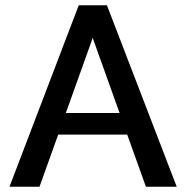

<svg xmlns="http://www.w3.org/2000/svg" viewBox="-20 -709 706 729"><path d="M463 -198H201L130 0H16L279 -689H386L651 0H534ZM434 -280 332 -565 230 -280Z"/></svg>

Font: Martel Sans SemiBold
Style: Regular
Weight: 600
Designer: Dan Reynolds and Mathieu Réguer
Foundry: Dan Reynolds and Mathieu Réguer
Version: Version 1.002; ttfautohint (v1.1) -l 5 -r 5 -G 72 -x 0 -D la